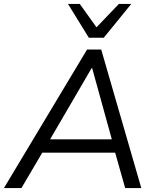

<svg xmlns="http://www.w3.org/2000/svg" viewBox="-42 -957 797 977"><path d="M-22 0 401 -705H473L677 0H595L544 -180H173L67 0ZM424 -610 213 -248H527L427 -610ZM410 -765 304 -937H364L449 -818L563 -937H626L486 -765Z"/></svg>

Font: Mulish
Style: Italic
Weight: 400
Italic angle: -9°
Designer: Vernon Adams
Foundry: Vernon Adams
Version: Version 3.603; ttfautohint (v1.8.3)